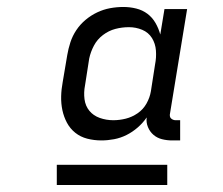

<svg xmlns="http://www.w3.org/2000/svg" viewBox="-20 -720 640 551"><path d="M271 -317Q250 -317 230.5 -322Q211 -327 196 -339Q181 -351 172 -368Q163 -385 159 -404Q155 -423 155.5 -443.5Q156 -464 160 -485L173 -562Q176 -580 182 -598.5Q188 -617 199 -633.5Q210 -650 225.5 -663Q241 -676 259 -684.5Q277 -693 296 -696.5Q315 -700 334 -700Q353 -700 371 -695.5Q389 -691 403 -680.5Q417 -670 426 -654.5Q435 -639 440 -621L452 -694H517L468 -395Q467 -391 467.5 -387Q468 -383 470.5 -380.5Q473 -378 476.5 -376.5Q480 -375 484 -375H497V-317H474Q459 -317 445 -320.5Q431 -324 420.5 -333Q410 -342 404.5 -355.5Q399 -369 401 -383Q390 -367 375 -354Q360 -341 343 -332.5Q326 -324 307.5 -320.5Q289 -317 271 -317ZM305 -375Q323 -375 341 -379.5Q359 -384 375 -395Q391 -406 400.5 -423Q410 -440 413 -458L425 -535Q429 -555 427.5 -575Q426 -595 416 -611Q406 -627 388 -634.5Q370 -642 350 -642Q330 -642 311 -637Q292 -632 275.5 -619.5Q259 -607 249.5 -589Q240 -571 236 -552L224 -475Q220 -455 222.5 -435.5Q225 -416 236.5 -402Q248 -388 266.5 -381.5Q285 -375 305 -375ZM143 -189V-247H460V-189Z"/></svg>

Font: Iosevka Slab Light Extended
Style: Italic
Weight: 300
Width: 7
Italic angle: -9°
Monospace: yes
Designer: Belleve Invis
Foundry: Belleve Invis
Version: Version 11.1.0; ttfautohint (v1.8.3)